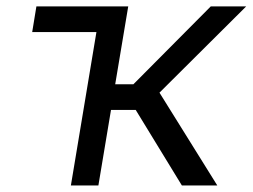

<svg xmlns="http://www.w3.org/2000/svg" viewBox="-20 -565 770 585"><path d="M90.9 -545.5H370.7L331 -308.2H386.4L622.2 -545.5H730.1L465.9 -282.7L642 0H534.1L393.5 -230.1H318.2L279.8 0H196L273.8 -467.3H78.1Z"/></svg>

Font: Inter P
Style: Italic
Weight: 400
Italic angle: -9.40001°
Designer: Rasmus Andersson
Foundry: rsms
Version: Version 3.018;git-588b23468